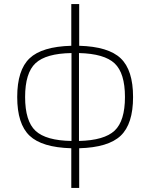

<svg xmlns="http://www.w3.org/2000/svg" viewBox="-20 -720 742 948"><path d="M371 -700V-494Q515 -490 576 -432Q637 -374 637 -241Q637 -108 576 -50Q515 8 371 12V208H332V12Q187 8 126 -50Q65 -108 65 -241Q65 -374 126 -432Q187 -490 332 -494V-700ZM333 -24V-458Q207 -456 155.5 -408Q104 -360 104 -241Q104 -122 155.5 -74Q207 -26 333 -24ZM370 -458V-24Q495 -27 546 -75Q597 -123 597 -241Q597 -359 546 -407Q495 -455 370 -458Z"/></svg>

Font: Exo 2.0 Extra Light
Style: Regular
Weight: 250
Designer: Natanael Gama
Version: Version 1.001;PS 001.001;hotconv 1.0.70;makeotf.lib2.5.58329